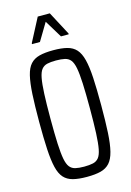

<svg xmlns="http://www.w3.org/2000/svg" viewBox="-134 -957 702 1031"><g transform="rotate(-15 217.5 -442.0)"><path d="M217 8Q171 8 140 0Q109 -8 90 -29Q71 -50 61.5 -89.5Q52 -129 48.5 -191Q45 -253 45 -344Q45 -435 48.5 -497Q52 -559 61.5 -598.5Q71 -638 90 -659Q109 -680 140 -688Q171 -696 217 -696Q263 -696 294 -688Q325 -680 344 -659Q363 -638 373 -598.5Q383 -559 386.5 -497Q390 -435 390 -344Q390 -253 386.5 -191Q383 -129 373 -89.5Q363 -50 344 -29Q325 -8 294.5 0Q264 8 217 8ZM217 -49Q246 -49 266 -53.5Q286 -58 298 -73Q310 -88 316 -119.5Q322 -151 324.5 -205.5Q327 -260 327 -344Q327 -428 324.5 -482.5Q322 -537 316 -568.5Q310 -600 298 -615Q286 -630 266 -634.5Q246 -639 217 -639Q188 -639 168.5 -634.5Q149 -630 137 -615Q125 -600 119 -568.5Q113 -537 110.5 -482.5Q108 -428 108 -344Q108 -260 110.5 -205.5Q113 -151 119 -119.5Q125 -88 137 -73Q149 -58 168.5 -53.5Q188 -49 217 -49ZM116 -757V-762L184 -892H251L320 -762V-757H277L218 -854L160 -757Z"/></g></svg>

Font: Saira ExtraCondensed
Style: Regular
Weight: 400
Width: 2
Designer: Hector Gatti with collaboration of the Omnibus-Type team
Foundry: Omnibus-Type
Version: Version 1.101